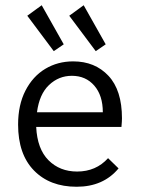

<svg xmlns="http://www.w3.org/2000/svg" viewBox="-20 -702 540 732"><path d="M49 -227Q49 -302 77 -356.5Q105 -411 152.5 -439.5Q200 -468 259 -468Q342 -468 393.5 -413Q445 -358 445 -251Q445 -240 443 -218H118Q122 -134 165 -91Q208 -48 274 -48Q346 -48 392 -99L432 -60Q374 10 272 10Q170 10 109.5 -52Q49 -114 49 -227ZM372 -274Q372 -338 339.5 -375.5Q307 -413 254 -413Q204 -413 167 -378Q130 -343 121 -274ZM84 -642 139 -682 223 -533 185 -507ZM244 -642 299 -682 383 -533 345 -507Z"/></svg>

Font: Vazir Code FD
Style: Code-FD
Weight: 400
Foundry: DejaVu fonts team - Redesigned by Saber Rastikerdar
Version: Version 1.1.2